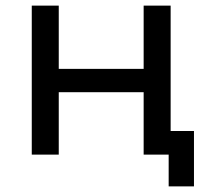

<svg xmlns="http://www.w3.org/2000/svg" viewBox="-20 -550 742 683"><path d="M93 -530H189V-305H491V-530H587V0H491V-222H189V0H93ZM670 -84V113H580V0H491V-84Z"/></svg>

Font: Montserrat Alternates Medium
Style: Regular
Weight: 500
Designer: Julieta Ulanovsky
Foundry: Julieta Ulanovsky
Version: Version 7.200